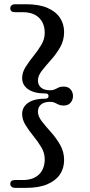

<svg xmlns="http://www.w3.org/2000/svg" viewBox="-20 -759 426 906"><path d="M209 -306Q209 -318 194.5 -318Q141 -318 112.8 -337.8Q84.5 -357.5 84.5 -390.5Q84.5 -417 100.5 -442.5Q116.5 -468 137.5 -494Q158.5 -520 174.8 -547Q191 -574 191 -603.5Q191 -649 164 -675.2Q137 -701.5 87 -701.5H51Q28.5 -701.5 28.5 -720.5Q28.5 -728.5 34.5 -733.8Q40.5 -739 53.5 -739H102.5Q163.5 -739 203.2 -722Q243 -705 262.8 -675.2Q282.5 -645.5 282.5 -608Q282.5 -568.5 264 -536.2Q245.5 -504 221 -476.8Q196.5 -449.5 177.8 -425.5Q159 -401.5 159 -379.5Q159 -358 173.8 -345.5Q188.5 -333 217 -333Q230 -333 239 -337.5Q248 -342 257 -346.2Q266 -350.5 280 -350.5Q302 -350.5 313.2 -337Q324.5 -323.5 324.5 -306Q324.5 -288 313.2 -274.5Q302 -261 280 -261Q266 -261 257 -265.2Q248 -269.5 239 -274Q230 -278.5 217 -278.5Q188.5 -278.5 173.8 -266Q159 -253.5 159 -232Q159 -210 177.8 -186Q196.5 -162 221 -134.8Q245.5 -107.5 264 -75Q282.5 -42.5 282.5 -3.5Q282.5 35 262.8 64.2Q243 93.5 203.2 110.5Q163.5 127.5 102.5 127.5H53.5Q40.5 127.5 34.5 122.2Q28.5 117 28.5 109Q28.5 90.5 51 90.5H87Q137 90.5 164 64.2Q191 38 191 -8Q191 -37.5 174.8 -64.5Q158.5 -91.5 137.5 -117.2Q116.5 -143 100.5 -168.8Q84.5 -194.5 84.5 -221Q84.5 -254 112.8 -273.8Q141 -293.5 194.5 -293.5Q209 -293.5 209 -306Z"/></svg>

Font: Fraunces 20pt
Style: Regular
Weight: 400
Version: Version 1.000;[b76b70a41]